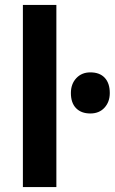

<svg xmlns="http://www.w3.org/2000/svg" viewBox="-20 -760 466 780"><path d="M73 0V-740H209V0ZM347 -299Q310 -299 289 -320.5Q268 -342 268 -382Q268 -419 290 -442.5Q312 -466 347 -466Q385 -466 405.5 -444Q426 -422 426 -382Q426 -346 404.5 -322.5Q383 -299 347 -299Z"/></svg>

Font: Lexend SemiBold
Style: Regular
Weight: 600
Designer: Bonnie Shaver-Troup, Thomas Jockin
Foundry: Lexend
Version: Version 1.005; ttfautohint (v1.8.3)